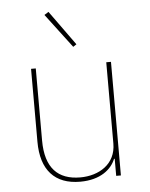

<svg xmlns="http://www.w3.org/2000/svg" viewBox="-54 -795 664 852"><g transform="rotate(-5 278.0 -369.5)"><path d="M290 -587 305 -597 194 -751 175 -739ZM430 0H451V-506H430V-144C430 -52 354 -7 271 -7C172 -7 116 -62 116 -185V-506H95V-181C95 -55 156 12 269 12C360 12 409 -31 427 -76H430Z"/></g></svg>

Font: IBM Plex Devanagari Thin
Style: Regular
Weight: 100
Designer: Mike Abbink, Paul van der Laan, Pieter van Rosmalen, Erin McLaughlin
Foundry: Bold Monday
Version: Version 1.0